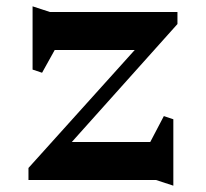

<svg xmlns="http://www.w3.org/2000/svg" viewBox="-20 -569 651 607"><path d="M455 -120 498 -202 528 -192V18L473 0H70V-38L406 -411H153L113 -339L83 -349V-549L138 -531H541V-493L207 -120Z"/></svg>

Font: Inknut
Style: Antiqua
Weight: 400
Designer: Claus Eggers Srensen
Foundry: Claus Eggers Srensen
Version: Version 1.000; ttfautohint (v1.2) -l 7 -r 28 -G 50 -x 13 -D 